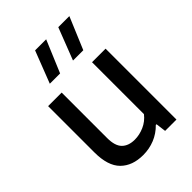

<svg xmlns="http://www.w3.org/2000/svg" viewBox="-233 -920 1042 1042"><g transform="rotate(-45 288.0 -399.5)"><path d="M65 -189V-544H169V-195Q169 -135 195.2 -108.8Q221.5 -82.5 269.5 -82.5Q305.5 -82.5 341.5 -98.2Q377.5 -114 402 -145.5V-544H506V0H419L411.5 -58.5H406Q373.5 -25 331.5 -8Q289.5 9 242.5 9Q160 9 112.5 -38.2Q65 -85.5 65 -189ZM157.5 -623.5 229 -808H314L236.5 -623.5ZM335.5 -623.5 407 -808H492L414.5 -623.5Z"/></g></svg>

Font: Encode Sans Medium
Style: Regular
Weight: 500
Designer: Multiple Designers
Foundry: Impallari Type
Version: Version 2.000